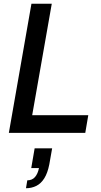

<svg xmlns="http://www.w3.org/2000/svg" viewBox="-20 -706 534 1020"><path d="M27 0 147 -686H255L151 -94H449L433 0ZM118 294 125 252Q151 252 166 234.5Q181 217 187 187H146L164 82H257L242 167Q233 213 215.5 241Q198 269 173 281.5Q148 294 118 294Z"/></svg>

Font: Archivo SemiCondensed Medium
Style: Italic
Weight: 500
Width: 4
Italic angle: -10°
Designer: Hector Gatti
Foundry: Omnibus-Type
Version: Version 2.001